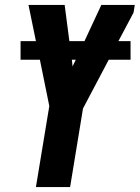

<svg xmlns="http://www.w3.org/2000/svg" viewBox="-20 -755 564 775"><path d="M125 0 179 -327 141 -514H63V-589H125L95 -735H241L260 -589H321L389 -735H524L519 -704L458 -589H507V-514H419L315 -317L263 0ZM273 -487 286 -514H270Z"/></svg>

Font: Iosevka SS04 Heavy
Style: Italic
Weight: 900
Italic angle: -9°
Monospace: yes
Designer: Belleve Invis
Foundry: Belleve Invis
Version: Version 19.0.0; ttfautohint (v1.8.4)